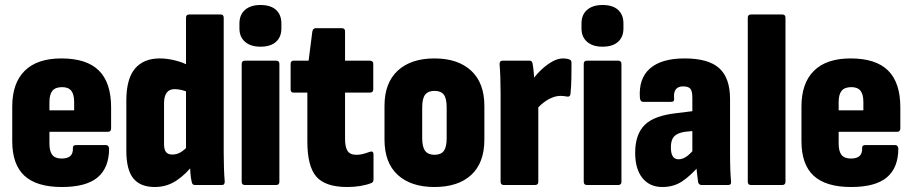

<svg xmlns="http://www.w3.org/2000/svg" viewBox="-20 -741 3656 769"><path d="M228 8Q127 8 78 -37Q29 -82 29 -176V-314Q29 -408 79 -457.5Q129 -507 226 -507Q327 -507 376 -458.5Q425 -410 425 -311V-227Q425 -213 412 -213H178V-166Q178 -135 189.5 -120.5Q201 -106 227 -106Q250 -106 261.5 -116Q273 -126 272 -149Q272 -160 285 -160H404Q415 -160 417 -147Q417 -69 371 -30.5Q325 8 228 8ZM178 -299H277V-332Q277 -363 265.5 -377.5Q254 -392 229 -392Q202 -392 190 -377.5Q178 -363 178 -332Z M600 8Q542 8 514 -26.5Q486 -61 486 -137V-338Q486 -425 520.5 -466Q555 -507 620 -507Q649 -507 681.5 -499Q714 -491 738 -477L739 -369Q723 -377 707.5 -380.5Q692 -384 679 -384Q658 -384 647.5 -369.5Q637 -355 637 -328V-163Q637 -142 645 -132Q653 -122 670 -122Q689 -122 705 -132Q721 -142 736 -160L755 -84Q728 -46 688.5 -19Q649 8 600 8ZM761 0Q750 0 748 -12Q744 -27 742.5 -50.5Q741 -74 740 -92L725 -131V-670Q725 -683 738 -683H864Q876 -683 876 -670V-130Q876 -98 877 -68Q878 -38 880 -15Q881 0 869 0Z M961 0Q948 0 948 -13V-485Q948 -498 961 -498H1086Q1099 -498 1099 -485V-13Q1099 0 1086 0ZM1023 -554Q984 -554 961.5 -573.5Q939 -593 939 -627V-647Q939 -682 961.5 -701.5Q984 -721 1023 -721Q1064 -721 1085.5 -701.5Q1107 -682 1107 -647V-627Q1107 -593 1085.5 -573.5Q1064 -554 1023 -554Z M1371 8Q1283 8 1247 -33.5Q1211 -75 1211 -174V-370H1156Q1144 -370 1144 -383V-485Q1144 -498 1156 -498H1216L1231 -615Q1234 -628 1244 -628H1350Q1362 -628 1362 -615V-498H1461Q1475 -498 1475 -485V-383Q1475 -370 1461 -370H1362V-185Q1362 -152 1372 -136.5Q1382 -121 1408 -121Q1420 -121 1432.5 -124Q1445 -127 1461 -133Q1476 -138 1476 -122V-22Q1476 -10 1465 -7Q1447 0 1422.5 4Q1398 8 1371 8Z M1720 8Q1626 8 1573 -40.5Q1520 -89 1520 -182V-317Q1520 -409 1573 -458Q1626 -507 1720 -507Q1814 -507 1867 -458Q1920 -409 1920 -317V-182Q1920 -89 1867.5 -40.5Q1815 8 1720 8ZM1720 -121Q1746 -121 1757.5 -136.5Q1769 -152 1769 -187V-311Q1769 -347 1757.5 -362Q1746 -377 1720 -377Q1695 -377 1683 -362Q1671 -347 1671 -311V-187Q1671 -152 1683 -136.5Q1695 -121 1720 -121Z M1998 0Q1985 0 1985 -13V-368Q1985 -401 1984 -430Q1983 -459 1981 -483Q1980 -498 1993 -498H2101Q2111 -498 2113 -487Q2116 -471 2118 -448Q2120 -425 2121 -405L2136 -359V-13Q2136 0 2123 0ZM2125 -298 2114 -423Q2130 -445 2150 -463.5Q2170 -482 2192 -494.5Q2214 -507 2236 -507Q2243 -507 2249 -506Q2255 -505 2260 -503Q2266 -501 2267.5 -497Q2269 -493 2269 -487Q2269 -461 2268.5 -428Q2268 -395 2265 -366Q2264 -353 2253 -354Q2247 -355 2240 -356Q2233 -357 2225 -357Q2209 -357 2191.5 -350Q2174 -343 2157 -330Q2140 -317 2125 -298Z M2331 0Q2318 0 2318 -13V-485Q2318 -498 2331 -498H2456Q2469 -498 2469 -485V-13Q2469 0 2456 0ZM2393 -554Q2354 -554 2331.5 -573.5Q2309 -593 2309 -627V-647Q2309 -682 2331.5 -701.5Q2354 -721 2393 -721Q2434 -721 2455.5 -701.5Q2477 -682 2477 -647V-627Q2477 -593 2455.5 -573.5Q2434 -554 2393 -554Z M2790 0Q2779 0 2776 -12Q2774 -25 2771.5 -48.5Q2769 -72 2767 -93L2753 -122V-349Q2753 -376 2745 -385.5Q2737 -395 2716 -395Q2675 -395 2680 -346Q2682 -333 2667 -333H2556Q2545 -333 2543 -348Q2537 -426 2583 -466.5Q2629 -507 2722 -507Q2817 -507 2860.5 -468Q2904 -429 2904 -344V-130Q2904 -89 2905 -62.5Q2906 -36 2908 -14Q2910 0 2896 0ZM2633 8Q2582 8 2553 -28Q2524 -64 2524 -129Q2524 -202 2561.5 -240Q2599 -278 2691 -288L2764 -297L2763 -217L2722 -213Q2692 -208 2679.5 -194Q2667 -180 2667 -151Q2667 -127 2674.5 -115Q2682 -103 2698 -103Q2715 -103 2732.5 -116Q2750 -129 2771 -158L2783 -80Q2746 -37 2712 -14.5Q2678 8 2633 8Z M2988 0Q2975 0 2975 -13V-670Q2975 -683 2988 -683H3113Q3126 -683 3126 -670V-13Q3126 0 3113 0Z M3389 8Q3288 8 3239 -37Q3190 -82 3190 -176V-314Q3190 -408 3240 -457.5Q3290 -507 3387 -507Q3488 -507 3537 -458.5Q3586 -410 3586 -311V-227Q3586 -213 3573 -213H3339V-166Q3339 -135 3350.5 -120.5Q3362 -106 3388 -106Q3411 -106 3422.5 -116Q3434 -126 3433 -149Q3433 -160 3446 -160H3565Q3576 -160 3578 -147Q3578 -69 3532 -30.5Q3486 8 3389 8ZM3339 -299H3438V-332Q3438 -363 3426.5 -377.5Q3415 -392 3390 -392Q3363 -392 3351 -377.5Q3339 -363 3339 -332Z"/></svg>

Font: Sofia Sans Condensed Black
Style: Regular
Weight: 900
Designer: Botio Nikoltchev, Ani Petrova
Foundry: lettersoup
Version: Version 4.101